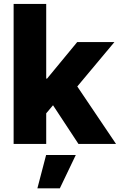

<svg xmlns="http://www.w3.org/2000/svg" viewBox="-20 -748 623 998"><path d="M203.1 -138.7V-339.4H224.6L381.3 -529.3H574.7L347.2 -257.3H303.2ZM50.8 0V-727.5H220.2V0ZM387.7 0 243.2 -219.7 354.5 -338.9 583 0ZM174.3 231 219.7 57.6H374L291 231Z"/></svg>

Font: Inter 24pt ExtraBold
Style: Regular
Weight: 800
Designer: Rasmus Andersson
Foundry: rsms
Version: Version 4.001;git-66647c0bb